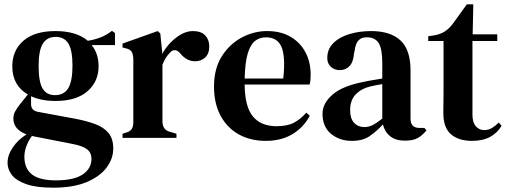

<svg xmlns="http://www.w3.org/2000/svg" viewBox="-20 -639 2357 890"><path d="M237 -171Q171 -171 124 -193V-157Q124 -127 154 -121L332 -88Q383 -78 422 -63.5Q461 -49 483 -22.5Q505 4 505 49Q505 97 473.5 138.5Q442 180 380.5 205.5Q319 231 227 231Q148 231 101.5 214.5Q55 198 35 172Q15 146 15 116Q15 80 39.5 44Q64 8 103 -16Q42 -39 42 -89Q42 -108 51 -124Q60 -140 73 -156L109 -201Q37 -243 37 -332Q37 -405 88.5 -450Q140 -495 237 -495Q334 -495 387 -450Q419 -455 447 -466Q475 -477 499 -496L513 -486V-430H405Q437 -390 437 -332Q437 -261 385.5 -216Q334 -171 237 -171ZM235 -198Q277 -198 296.5 -230.5Q316 -263 316 -335Q316 -406 297 -437Q278 -468 238 -468Q198 -468 178.5 -436.5Q159 -405 159 -333Q159 -261 177 -229.5Q195 -198 235 -198ZM93 87Q93 142 128 169.5Q163 197 239 197Q323 197 363.5 169.5Q404 142 404 97Q404 69 383.5 53Q363 37 315 28L136 -7Q132 -8 128 -9Q113 11 103 37Q93 63 93 87Z M548 0V-19L563 -24Q583 -29 590.5 -41Q598 -53 598 -73V-366Q597 -388 590 -399.5Q583 -411 563 -415L548 -419V-437L711 -495L723 -484L732 -396V-389Q747 -417 770 -441Q793 -465 820 -480Q847 -495 874 -495Q912 -495 931 -475Q950 -455 950 -424Q950 -390 931 -372.5Q912 -355 885 -355Q845 -355 816 -391L814 -393Q804 -405 791.5 -406.5Q779 -408 767 -394Q757 -384 748.5 -370.5Q740 -357 733 -339V-77Q733 -58 741 -45.5Q749 -33 768 -28L798 -19V0Z M1218 -495Q1281 -495 1326 -469Q1371 -443 1395.5 -397.5Q1420 -352 1420 -293Q1420 -280 1419 -268.5Q1418 -257 1415 -247H1114Q1115 -144 1152.5 -99Q1190 -54 1262 -54Q1312 -54 1343 -70.5Q1374 -87 1400 -117L1416 -102Q1386 -47 1334.5 -16.5Q1283 14 1212 14Q1141 14 1087 -16Q1033 -46 1002.5 -102.5Q972 -159 972 -238Q972 -320 1007.5 -377Q1043 -434 1099.5 -464.5Q1156 -495 1218 -495ZM1213 -466Q1184 -466 1162.5 -449.5Q1141 -433 1128.5 -391.5Q1116 -350 1114 -275H1293Q1304 -376 1285 -421Q1266 -466 1213 -466Z M1611 14Q1554 14 1514.5 -18.5Q1475 -51 1475 -112Q1475 -160 1521.5 -200.5Q1568 -241 1668 -260Q1685 -264 1707.5 -267.5Q1730 -271 1752 -275V-346Q1752 -414 1735 -440Q1718 -466 1681 -466H1678Q1655 -466 1641.5 -451.5Q1628 -437 1624 -404L1621 -391Q1618 -351 1600 -332.5Q1582 -314 1555 -314Q1530 -314 1513.5 -329.5Q1497 -345 1497 -370Q1497 -411 1525 -439Q1553 -467 1599.5 -481Q1646 -495 1700 -495Q1789 -495 1836 -452Q1883 -409 1883 -312V-89Q1883 -46 1924 -46H1947L1957 -35Q1939 -12 1917 0.5Q1895 13 1857 13Q1814 13 1788.5 -7.5Q1763 -28 1755 -62Q1723 -28 1692 -7Q1661 14 1611 14ZM1669 -50Q1689 -50 1707 -59Q1725 -68 1752 -89V-249Q1726 -245 1699 -239Q1656 -229 1629.5 -202Q1603 -175 1603 -129Q1603 -89 1621.5 -69.5Q1640 -50 1669 -50Z M2168 14Q2106 14 2070.5 -16.5Q2035 -47 2035 -116Q2035 -140 2035.5 -161.5Q2036 -183 2036 -212V-449H1965V-471L1992 -475Q2021 -480 2041.5 -493Q2062 -506 2079 -529L2144 -619H2174L2171 -480H2285V-449H2170V-108Q2170 -72 2185.5 -54Q2201 -36 2224 -36Q2244 -36 2260 -45.5Q2276 -55 2292 -71L2305 -56Q2286 -23 2252 -4.5Q2218 14 2168 14Z"/></svg>

Font: DeepMind Serif Text
Style: Regular
Weight: 400
Designer: Frank Grießhammer / Modifications: Colophon Foundry
Foundry: Colophon Foundry
Version: Version 5.003; ttfautohint (v1.8.2)